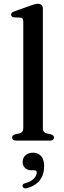

<svg xmlns="http://www.w3.org/2000/svg" viewBox="-20 -758 344 1035"><path d="M211 -711.5V-68.5Q211 -55 216 -48.2Q221 -41.5 231 -39L253.5 -34Q262.5 -31.5 266.8 -27.2Q271 -23 271 -16.5Q271 -9 265.5 -4.5Q260 0 248.5 0H67Q56 0 50.5 -4.5Q45 -9 45 -16.5Q45 -22.5 49.2 -26.8Q53.5 -31 62 -34L85.5 -39Q95.5 -42 100.5 -48.5Q105.5 -55 105.5 -68.5V-641Q105.5 -652 101.8 -657.2Q98 -662.5 89.5 -663L55.5 -664.5Q47 -666 43.5 -669.5Q40 -673 40 -679Q40 -685.5 44 -689.5Q48 -693.5 59.5 -697.5L142.5 -727Q158.5 -733 168.2 -735.2Q178 -737.5 185 -737.5Q198 -737.5 204.5 -730.5Q211 -723.5 211 -711.5ZM151.5 160Q127 160 114.5 147Q102 134 102 115Q102 92.5 118 78.8Q134 65 157.5 65Q184 65 201 82.8Q218 100.5 218 138Q218 183.5 194.2 214Q170.5 244.5 124 256.5Q115 258.5 109.5 256Q104 253.5 102 247.5Q100 241.5 103.2 236.8Q106.5 232 115 230Q137 224 150.8 214.5Q164.5 205 171.2 193.5Q178 182 178 171.5Q178 160 165.5 160Z"/></svg>

Font: Fraunces Wonky
Style: Regular
Weight: 400
Version: Version 1.000;[b76b70a41]